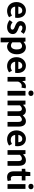

<svg xmlns="http://www.w3.org/2000/svg" viewBox="2443 -3294 1066 5992"><g transform="rotate(90 2976.0 -298.0)"><path d="M323 14C392 14 463 -10 518 -48L468 -138C427 -113 388 -100 343 -100C259 -100 199 -147 187 -238H532C536 -252 539 -279 539 -306C539 -462 459 -574 305 -574C172 -574 44 -461 44 -280C44 -95 166 14 323 14ZM184 -337C196 -418 248 -460 307 -460C380 -460 413 -412 413 -337Z M820 14C965 14 1043 -64 1043 -163C1043 -266 961 -304 887 -332C827 -354 776 -369 776 -410C776 -442 800 -464 851 -464C892 -464 931 -444 971 -416L1037 -505C991 -541 928 -574 847 -574C719 -574 638 -503 638 -403C638 -309 717 -266 788 -239C847 -216 905 -197 905 -155C905 -120 880 -96 824 -96C771 -96 724 -119 674 -157L607 -64C663 -18 745 14 820 14Z M1155 215H1302V44L1297 -47C1339 -8 1387 14 1436 14C1559 14 1674 -97 1674 -289C1674 -461 1591 -574 1454 -574C1393 -574 1336 -542 1289 -502H1286L1275 -560H1155ZM1404 -107C1373 -107 1338 -118 1302 -149V-396C1340 -434 1374 -453 1412 -453C1489 -453 1523 -394 1523 -287C1523 -165 1470 -107 1404 -107Z M2043 14C2112 14 2183 -10 2238 -48L2188 -138C2147 -113 2108 -100 2063 -100C1979 -100 1919 -147 1907 -238H2252C2256 -252 2259 -279 2259 -306C2259 -462 2179 -574 2025 -574C1892 -574 1764 -461 1764 -280C1764 -95 1886 14 2043 14ZM1904 -337C1916 -418 1968 -460 2027 -460C2100 -460 2133 -412 2133 -337Z M2380 0H2527V-334C2559 -415 2611 -444 2654 -444C2678 -444 2694 -441 2714 -435L2738 -562C2722 -569 2704 -574 2673 -574C2615 -574 2555 -534 2514 -461H2511L2500 -560H2380Z M2816 0H2963V-560H2816ZM2890 -651C2940 -651 2975 -682 2975 -731C2975 -779 2940 -811 2890 -811C2838 -811 2805 -779 2805 -731C2805 -682 2838 -651 2890 -651Z M3120 0H3267V-385C3306 -428 3342 -448 3374 -448C3428 -448 3453 -418 3453 -331V0H3599V-385C3639 -428 3675 -448 3707 -448C3760 -448 3785 -418 3785 -331V0H3931V-349C3931 -490 3877 -574 3758 -574C3686 -574 3631 -530 3579 -476C3553 -538 3506 -574 3426 -574C3353 -574 3301 -534 3254 -485H3251L3240 -560H3120Z M4328 14C4397 14 4468 -10 4523 -48L4473 -138C4432 -113 4393 -100 4348 -100C4264 -100 4204 -147 4192 -238H4537C4541 -252 4544 -279 4544 -306C4544 -462 4464 -574 4310 -574C4177 -574 4049 -461 4049 -280C4049 -95 4171 14 4328 14ZM4189 -337C4201 -418 4253 -460 4312 -460C4385 -460 4418 -412 4418 -337Z M4665 0H4812V-385C4853 -426 4883 -448 4928 -448C4983 -448 5007 -418 5007 -331V0H5154V-349C5154 -490 5102 -574 4981 -574C4905 -574 4848 -534 4799 -486H4796L4785 -560H4665Z M5511 14C5560 14 5599 2 5630 -7L5605 -114C5590 -108 5568 -102 5550 -102C5500 -102 5473 -132 5473 -196V-444H5612V-560H5473V-711H5352L5335 -560L5248 -553V-444H5327V-195C5327 -71 5378 14 5511 14Z M5727 0H5874V-560H5727ZM5801 -651C5851 -651 5886 -682 5886 -731C5886 -779 5851 -811 5801 -811C5749 -811 5716 -779 5716 -731C5716 -682 5749 -651 5801 -651Z"/></g></svg>

Font: Noto Sans CJK TC
Style: Bold
Weight: 700
Designer: Ryoko NISHIZUKA 西塚涼子 (kana, bopomofo & ideographs); Paul D. Hunt (Latin, Greek & Cyrillic); Sandoll Communications 산돌커뮤니
Foundry: Adobe
Version: Version 2.004;hotconv 1.0.118;makeotfexe 2.5.65603